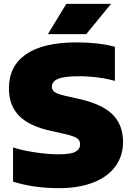

<svg xmlns="http://www.w3.org/2000/svg" viewBox="-20 -971 688 1001"><path d="M48 -24V-202.5Q97 -186.5 164.2 -176.5Q231.5 -166.5 287 -166.5Q349 -166.5 373.2 -179.8Q397.5 -193 397.5 -218Q397.5 -232 391 -241.2Q384.5 -250.5 366.8 -258Q349 -265.5 315 -273L246 -288.5Q133 -313 79.8 -367Q26.5 -421 26.5 -510.5Q26.5 -626.5 115.8 -688.2Q205 -750 381.5 -750Q491.5 -750 579 -727.5V-549Q543 -560 492.2 -566.8Q441.5 -573.5 392 -573.5Q313 -573.5 281.8 -559.5Q250.5 -545.5 250.5 -520.5Q250.5 -508 256 -499.8Q261.5 -491.5 275.8 -485Q290 -478.5 317.5 -472L386.5 -456.5Q510 -430 565.8 -375.2Q621.5 -320.5 621.5 -231.5Q621.5 -157.5 581.2 -103Q541 -48.5 465.5 -19.2Q390 10 286.5 10Q156.5 10 48 -24ZM229.5 -793 326 -951H559L429.5 -793Z"/></svg>

Font: Encode Sans Semi Expanded Black
Style: Regular
Weight: 900
Width: 6
Designer: Multiple Designers
Foundry: Impallari Type
Version: Version 2.000